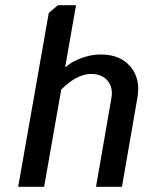

<svg xmlns="http://www.w3.org/2000/svg" viewBox="-20 -720 585 740"><path d="M50 0 168 -670 203 -700H273L231 -460Q251 -477 268 -485Q318 -510 369 -510Q444 -510 483.5 -462.5Q523 -415 509 -340L450 0H350L409 -340Q417 -382 395 -408.5Q373 -435 331 -435Q293 -435 251 -405Q231 -390 216 -375L150 0Z"/></svg>

Font: Scada
Style: Italic
Weight: 400
Italic angle: -10°
Designer: Jovanny Lemonad
Foundry: Jovanny Lemonad
Version: Version 4.100;PS 004.100;hotconv 1.0.88;makeotf.lib2.5.64775